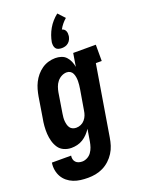

<svg xmlns="http://www.w3.org/2000/svg" viewBox="-189 -870 870 1165"><g transform="rotate(-20 246.5 -287.5)"><path d="M171 213Q146 213 122.5 210Q99 207 77.5 198.5Q56 190 38.5 175.5Q21 161 10 141.5Q-1 122 -5 98.5Q-9 75 -5 51H119Q117 63 119.5 74Q122 85 129.5 93Q137 101 148 104.5Q159 108 171 108Q187 108 203.5 99.5Q220 91 230.5 76Q241 61 246.5 44.5Q252 28 255 11L268 -68Q257 -51 243 -36.5Q229 -22 212 -11.5Q195 -1 176 3.5Q157 8 138 8Q113 8 90.5 -2Q68 -12 55 -31.5Q42 -51 35.5 -74.5Q29 -98 27.5 -122.5Q26 -147 28 -172.5Q30 -198 35 -223L56 -353Q60 -376 66 -397.5Q72 -419 82.5 -440Q93 -461 108.5 -479.5Q124 -498 143.5 -511.5Q163 -525 185.5 -531.5Q208 -538 230 -538Q250 -538 268.5 -532Q287 -526 299.5 -512.5Q312 -499 319.5 -481.5Q327 -464 330 -445L344 -530H490V-425H452L377 28Q373 53 365.5 77Q358 101 344 123Q330 145 310.5 163Q291 181 267.5 192.5Q244 204 219.5 208.5Q195 213 171 213ZM207 -97Q223 -97 237.5 -103.5Q252 -110 262.5 -122.5Q273 -135 278.5 -149.5Q284 -164 286 -179L308 -309Q310 -322 311.5 -335Q313 -348 313 -360.5Q313 -373 311 -385.5Q309 -398 304 -409Q299 -420 289 -426.5Q279 -433 266 -433Q249 -433 232.5 -424.5Q216 -416 204.5 -401.5Q193 -387 187 -370Q181 -353 178 -336L157 -206Q155 -194 154 -182Q153 -170 154 -158.5Q155 -147 158 -135.5Q161 -124 167.5 -115Q174 -106 184.5 -101.5Q195 -97 207 -97ZM290 -581Q279 -581 268.5 -584Q258 -587 252 -595Q246 -603 244.5 -613.5Q243 -624 244 -635Q248 -657 255.5 -678Q263 -699 274.5 -719Q286 -739 301.5 -756.5Q317 -774 335 -788L375 -745Q361 -733 349 -718.5Q337 -704 328 -687Q336 -685 342 -680Q348 -675 351 -667.5Q354 -660 354.5 -652Q355 -644 354 -635Q352 -624 347 -613.5Q342 -603 332.5 -595Q323 -587 312 -584Q301 -581 290 -581Z"/></g></svg>

Font: Iosevka Curly Slab XBdObl
Style: Regular
Weight: 800
Italic angle: -9°
Monospace: yes
Designer: Belleve Invis
Foundry: Belleve Invis
Version: Version 11.1.0; ttfautohint (v1.8.3)